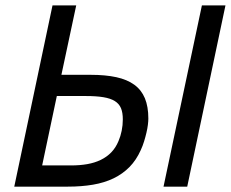

<svg xmlns="http://www.w3.org/2000/svg" viewBox="-20 -696 861 716"><path d="M33.2 0 175.8 -675.8H264.2L209 -417H317.9Q373 -417 413.6 -408.2Q454.1 -399.4 480.7 -380.1Q507.3 -360.8 520.3 -329.6Q533.2 -298.3 533.2 -253.9Q533.2 -244.1 531.5 -230.5Q529.8 -216.8 526.1 -201.2Q522.5 -185.5 517.3 -168.7Q512.2 -151.9 504.9 -136.2Q488.3 -99.1 462.9 -73.2Q437.5 -47.4 403.6 -31Q369.6 -14.6 326.9 -7.3Q284.2 0 232.9 0ZM421.9 -169.9Q429.7 -188 433.8 -208.5Q438 -229 438 -251Q438 -275.9 431.2 -292.5Q424.3 -309.1 408.2 -319.1Q392.1 -329.1 365.7 -333.5Q339.4 -337.9 300.8 -337.9H191.9L137.2 -79.1H245.1Q277.8 -79.1 305.7 -84Q333.5 -88.9 356 -99.9Q378.4 -110.8 395 -127.9Q411.6 -145 421.9 -169.9ZM589.8 0 732.9 -675.8H820.8L678.2 0Z"/></svg>

Font: Clear Sans
Style: Italic
Weight: 400
Italic angle: -12°
Foundry: Intel Corporation
Version: Version 1.00